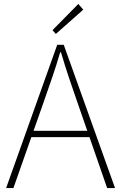

<svg xmlns="http://www.w3.org/2000/svg" viewBox="-20 -953 614 973"><path d="M11 0 270 -726H303L563 0H523L372 -435Q349 -501 329 -560.5Q309 -620 289 -688H285Q265 -620 244.5 -560.5Q224 -501 201 -435L48 0ZM123 -258V-290H447V-258ZM263 -781 246 -800 377 -933 402 -904Z"/></svg>

Font: Noto Sans JP Thin Thin
Style: Regular
Weight: 250
Version: Version 2.004-H2;hotconv 1.0.118;makeotfexe 2.5.65603